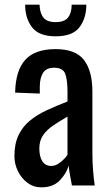

<svg xmlns="http://www.w3.org/2000/svg" viewBox="-20 -797 466 825"><path d="M158 8Q124 8 98 -11.5Q72 -31 57 -61.5Q42 -92 42 -126Q42 -180 60 -217Q78 -254 109.5 -279.5Q141 -305 182.5 -324Q224 -343 270 -361V-402Q270 -455 260 -480.5Q250 -506 212 -506Q179 -506 165 -484Q151 -462 151 -424V-395L45 -399Q47 -495 89 -540.5Q131 -586 219 -586Q305 -586 341 -539Q377 -492 377 -403V-139Q377 -99 380 -63.5Q383 -28 387 0H289Q286 -16 281.5 -40.5Q277 -65 275 -85Q265 -51 236.5 -21.5Q208 8 158 8ZM200 -84Q216 -84 230 -93Q244 -102 255 -113.5Q266 -125 270 -132V-296Q237 -277 209.5 -258.5Q182 -240 165.5 -216.5Q149 -193 149 -159Q149 -124 162 -104Q175 -84 200 -84ZM219 -641Q147 -641 117.5 -680Q88 -719 88 -777H150Q151 -741 166.5 -721.5Q182 -702 219 -702Q257 -702 272.5 -722Q288 -742 288 -777H351Q351 -719 321.5 -680Q292 -641 219 -641Z"/></svg>

Font: Oswald
Style: Regular
Weight: 400
Designer: Vernon Adams
Foundry: Vernon Adams
Version: Version 4.103; ttfautohint (v1.8.3)